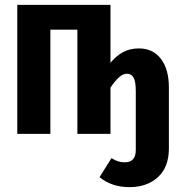

<svg xmlns="http://www.w3.org/2000/svg" viewBox="-20 -550 741 789"><path d="M674 -190V60Q674 137 629 178Q584 219 512 219Q439 219 389 178L438 100Q453 109 465.5 113Q478 117 493 117Q538 117 538 66V-175Q538 -215 529 -231Q520 -247 502 -247Q485 -247 468.5 -232Q452 -217 434 -190V0H298V-428H187V0H51V-530H434V-292Q458 -321 486 -336Q514 -351 551 -351Q608 -351 641 -308.5Q674 -266 674 -190Z"/></svg>

Font: Fira Sans Extra Condensed SemiBold
Style: Regular
Weight: 600
Width: 1
Designer: Carrois Corporate & Edenspiekermann AG
Foundry: Carrois Corporate GbR & Edenspiekermann AG
Version: Version 4.203